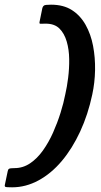

<svg xmlns="http://www.w3.org/2000/svg" viewBox="-39 -720 432 820"><path d="M-18 68 -6 11Q-5 4 -0.5 1Q4 -2 23 -2Q59 -2 89.5 -22.5Q120 -43 144.5 -77.5Q169 -112 187.5 -153.5Q206 -195 219.5 -238Q233 -281 240 -318Q247 -348 252 -387.5Q257 -427 256.5 -467.5Q256 -508 246 -542.5Q236 -577 215 -598Q194 -619 156 -619Q140 -619 134 -618.5Q128 -618 130 -627L142 -686Q144 -693 149 -696.5Q154 -700 179 -700Q232 -700 268 -677Q304 -654 326.5 -614Q349 -574 358.5 -524Q368 -474 367 -420.5Q366 -367 355 -316Q337 -231 303.5 -158.5Q270 -86 225 -32.5Q180 21 125.5 50.5Q71 80 13 80Q-12 80 -16 78Q-20 76 -18 68Z"/></svg>

Font: Glory Thin
Style: Bold Italic
Weight: 700
Italic angle: -12°
Version: Version 1.011